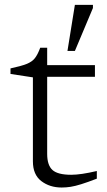

<svg xmlns="http://www.w3.org/2000/svg" viewBox="-20 -788 452 814"><path d="M180 -135.5Q180 -87.5 202.5 -67.2Q225 -47 282 -47Q322.5 -47 390.5 -63V-30.5Q350 -15 324.2 -7Q298.5 1 279.5 4Q260.5 7 241.5 7Q191 7 155.2 -20.2Q119.5 -47.5 119.5 -104V-460L24.5 -474.5V-498Q69 -507.5 92.5 -516.8Q116 -526 128 -541.5Q140 -557 150.5 -585.5H180V-512H382.5V-462.5H180ZM266 -572 297.5 -767.5H374V-754L297.5 -572Z"/></svg>

Font: Newsreader 6pt Light
Style: Regular
Weight: 300
Designer: Hugues Gentile
Foundry: Production Type
Version: Version 1.003; ttfautohint (v1.8.3)